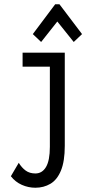

<svg xmlns="http://www.w3.org/2000/svg" viewBox="-20 -707 415 901"><path d="M146 174Q113 174 82.5 160.5Q52 147 31 120L68 57Q82 80 100.5 93.5Q119 107 146 107Q178 107 196 76.5Q214 46 214 -18V-394H86V-460H284V-23Q284 50 266 93.5Q248 137 216.5 155.5Q185 174 146 174ZM173 -510 134 -547 239 -687H259L365 -547L326 -510L249 -606Z"/></svg>

Font: Inconsolata Condensed Medium
Style: Regular
Weight: 500
Width: 3
Monospace: yes
Designer: Raph Levien, Cyreal, Brenton Simpson
Foundry: Raph Levien, Cyreal, Google
Version: Version 3.100; ttfautohint (v1.8.4.7-5d5b)